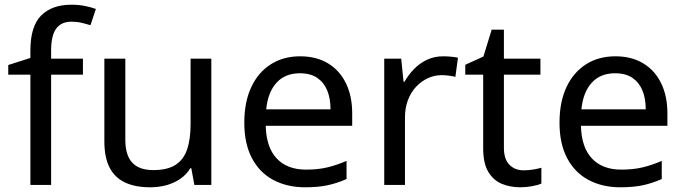

<svg xmlns="http://www.w3.org/2000/svg" viewBox="-20 -785 2904 815"><path d="M332 -468H197V0H109V-468H15V-509L109 -539V-570Q109 -674 155 -719.5Q201 -765 283 -765Q315 -765 341.5 -759.5Q368 -754 387 -747L364 -678Q348 -683 327 -688Q306 -693 284 -693Q240 -693 218.5 -663.5Q197 -634 197 -571V-536H332Z M877 -536V0H805L792 -71H788Q771 -43 744 -25Q717 -7 685 1.5Q653 10 618 10Q554 10 510.5 -10.5Q467 -31 445 -74Q423 -117 423 -185V-536H512V-191Q512 -127 541 -95Q570 -63 631 -63Q691 -63 725.5 -85.5Q760 -108 774.5 -151.5Q789 -195 789 -257V-536Z M1254 -546Q1323 -546 1372.5 -516Q1422 -486 1448.5 -431.5Q1475 -377 1475 -304V-251H1108Q1110 -160 1154.5 -112.5Q1199 -65 1279 -65Q1330 -65 1369.5 -74.5Q1409 -84 1451 -102V-25Q1410 -7 1370 1.5Q1330 10 1275 10Q1199 10 1140.5 -21Q1082 -52 1049.5 -113.5Q1017 -175 1017 -264Q1017 -352 1046.5 -415Q1076 -478 1129.5 -512Q1183 -546 1254 -546ZM1253 -474Q1190 -474 1153.5 -433.5Q1117 -393 1110 -321H1383Q1383 -367 1369 -401Q1355 -435 1326.5 -454.5Q1298 -474 1253 -474Z M1861 -546Q1876 -546 1893.5 -544.5Q1911 -543 1924 -540L1913 -459Q1900 -462 1884.5 -464Q1869 -466 1855 -466Q1824 -466 1796 -453Q1768 -440 1746 -416.5Q1724 -393 1711.5 -360Q1699 -327 1699 -286V0H1611V-536H1683L1693 -438H1697Q1714 -468 1738 -492.5Q1762 -517 1793 -531.5Q1824 -546 1861 -546Z M2203 -62Q2223 -62 2244 -65.5Q2265 -69 2278 -73V-6Q2264 1 2238 5.5Q2212 10 2188 10Q2146 10 2110.5 -4.5Q2075 -19 2053 -55Q2031 -91 2031 -156V-468H1955V-510L2032 -545L2067 -659H2119V-536H2274V-468H2119V-158Q2119 -109 2142.5 -85.5Q2166 -62 2203 -62Z M2592 -546Q2661 -546 2710.5 -516Q2760 -486 2786.5 -431.5Q2813 -377 2813 -304V-251H2446Q2448 -160 2492.5 -112.5Q2537 -65 2617 -65Q2668 -65 2707.5 -74.5Q2747 -84 2789 -102V-25Q2748 -7 2708 1.5Q2668 10 2613 10Q2537 10 2478.5 -21Q2420 -52 2387.5 -113.5Q2355 -175 2355 -264Q2355 -352 2384.5 -415Q2414 -478 2467.5 -512Q2521 -546 2592 -546ZM2591 -474Q2528 -474 2491.5 -433.5Q2455 -393 2448 -321H2721Q2721 -367 2707 -401Q2693 -435 2664.5 -454.5Q2636 -474 2591 -474Z"/></svg>

Font: Noto Sans Khmer
Style: Regular
Weight: 400
Designer: Danh Hong and the Monotype Design Team
Foundry: Monotype Imaging Inc.
Version: Version 2.003